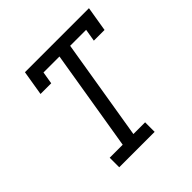

<svg xmlns="http://www.w3.org/2000/svg" viewBox="-189 -894 1054 1054"><g transform="rotate(-45 337.5 -367.5)"><path d="M151 0V-74H252L349 -662H225L213 -590H130L154 -735H651L627 -590H544L556 -662H432L335 -74H426V0Z"/></g></svg>

Font: Iosevka Etoile
Style: Italic
Weight: 400
Italic angle: -9°
Designer: Belleve Invis
Foundry: Belleve Invis
Version: Version 22.1.2; ttfautohint (v1.8.4)